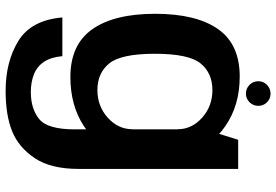

<svg xmlns="http://www.w3.org/2000/svg" viewBox="-170 -578 981 682"><g transform="rotate(90 321.0 -237.5)"><path d="M303 233.5Q389.5 233.5 446.5 210.5Q503.5 187.5 542 130.5Q580.5 73.5 580.5 -26V-592.5H477L440 -474V-12Q440 84.5 403.5 114.2Q367 144 307.5 144Q272 144 244 132.8Q216 121.5 199.8 96.8Q183.5 72 180 32H42.5Q52 143 125.8 188.2Q199.5 233.5 303 233.5ZM254 3.5Q356 3.5 429 -44.8Q502 -93 502 -151L439.5 -216.5Q439.5 -166 398.5 -129.2Q357.5 -92.5 300.5 -92.5Q240 -92.5 205.8 -134.5Q171.5 -176.5 171.5 -297Q171.5 -417 205.8 -459Q240 -501 300.5 -501Q357.5 -501 398.5 -464.5Q439.5 -428 439.5 -378L501.5 -439.5Q501.5 -496.5 428 -547.2Q354.5 -598 252.5 -598Q137.5 -598 83.5 -520.5Q29.5 -443 29.5 -297.5Q29.5 -152.5 84.2 -74.5Q139 3.5 254 3.5ZM313 -620Q331 -620 343.8 -633Q356.5 -646 356.5 -664Q356.5 -682 344 -694.8Q331.5 -707.5 313 -707.5Q295 -707.5 282 -694.8Q269 -682 269 -664Q269 -645.5 282 -632.8Q295 -620 313 -620Z"/></g></svg>

Font: Anybody Thin SemiBold
Style: Regular
Weight: 600
Version: Version 1.113;gftools[0.9.25]